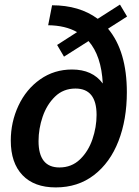

<svg xmlns="http://www.w3.org/2000/svg" viewBox="-20 -806 608 837"><path d="M534 -734 451 -681Q533 -583 533 -404Q533 -285 496.5 -191Q460 -97 390 -43Q320 11 223 11Q129 11 78 -42.5Q27 -96 27 -193Q27 -274 60.5 -345.5Q94 -417 155 -460Q216 -503 294 -503Q383 -503 428 -442Q422 -563 366 -627L259 -559L229 -610L316 -666Q265 -695 190 -696L207 -783Q326 -783 406 -724L503 -786ZM401 -305Q401 -420 309 -420Q256 -420 220 -385Q184 -350 166 -297.5Q148 -245 148 -191Q148 -76 239 -76Q292 -76 328.5 -111Q365 -146 383 -199Q401 -252 401 -305Z"/></svg>

Font: Bitter Pro SemiBold
Style: Italic
Weight: 600
Italic angle: -9°
Designer: Sol Matas, and Bitter project Authors
Foundry: Sol Matas
Version: Version 1.010